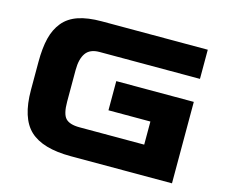

<svg xmlns="http://www.w3.org/2000/svg" viewBox="-99 -836 1150 972"><g transform="rotate(15 476.0 -350.0)"><path d="M349.6 -546.9Q299.8 -546.9 278.1 -516.1Q256.3 -485.4 256.3 -427.2V-261.7Q256.3 -196.8 277.3 -174.6Q298.3 -152.3 350.1 -152.3H689.5V-273.4H469.7V-426.3H876V0.5H345.7Q197.3 0.5 130.6 -62Q64 -124.5 64 -271.5V-418Q64 -491.7 76.7 -543Q89.4 -594.2 118.9 -630.1Q148.4 -666 198 -682.9Q247.6 -699.7 320.3 -699.7H876V-546.9Z"/></g></svg>

Font: Wadik
Style: Bold
Weight: 700
Designer: Sasha Pavljenko
Version: Version 1.001;Fontself Maker 3.5.4